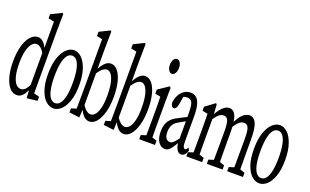

<svg xmlns="http://www.w3.org/2000/svg" viewBox="-101 -1382 3018 1868"><g transform="rotate(20 1408.0 -448.0)"><path d="M137.7 4.4Q94.2 4.4 62 -33.2Q29.8 -70.8 12 -137.5Q-5.9 -204.1 -5.9 -291.5Q-5.9 -383.8 13.4 -452.4Q32.7 -521 66.9 -559.3Q101.1 -597.7 143.6 -597.7Q162.1 -597.7 179 -588.9Q195.8 -580.1 212.2 -558.8Q228.5 -537.6 245.1 -501H255.9L248.5 -443.4Q218.8 -493.2 196.5 -511.2Q174.3 -529.3 154.3 -529.3Q127.4 -529.3 105.7 -504.6Q84 -480 70.3 -428Q56.6 -376 56.6 -293.9Q56.6 -215.8 69.6 -165Q82.5 -114.3 104.5 -89.6Q126.5 -64.9 154.8 -64.9Q181.6 -64.9 202.4 -87.2Q223.1 -109.4 246.6 -162.6L253.4 -106H245.1Q232.4 -70.8 216.6 -46.1Q200.7 -21.5 181.6 -8.5Q162.6 4.4 137.7 4.4ZM240.7 0 233.4 -121.6V-124V-476.1L235.8 -490.7V-791L175.8 -803.2V-846.7L285.6 -899.9L295.9 -890.6L293.5 -719.2V-69.8L349.1 -55.7V-12.7Z M517.1 4.4Q476.1 4.4 439 -28.6Q401.9 -61.5 378.7 -128.2Q355.5 -194.8 355.5 -293.5Q355.5 -393.6 378.7 -461.4Q401.9 -529.3 439 -563.5Q476.1 -597.7 517.1 -597.7Q558.1 -597.7 594.7 -563.5Q631.3 -529.3 655 -461.4Q678.7 -393.6 678.7 -293.5Q678.7 -195.3 655 -128.4Q631.3 -61.5 594.7 -28.6Q558.1 4.4 517.1 4.4ZM517.1 -49.8Q546.9 -49.8 568.1 -77.4Q589.4 -105 600.6 -159.2Q611.8 -213.4 611.8 -293.5Q611.8 -375 600.6 -430.4Q589.4 -485.8 568.1 -513.7Q546.9 -541.5 517.1 -541.5Q487.3 -541.5 465.8 -513.7Q444.3 -485.8 433.1 -430.4Q421.9 -375 421.9 -293.5Q421.9 -213.4 433.1 -159.2Q444.3 -105 465.8 -77.4Q487.3 -49.8 517.1 -49.8Z M680.2 -12.7V-55.7L732.4 -70.8Q733.4 -100.6 733.4 -135.7Q733.4 -170.9 733.9 -204.1Q734.4 -237.3 734.4 -264.2V-791L676.8 -803.2V-846.7L784.2 -899.9L793.5 -890.6L791 -719.2V-490.7L792.5 -476.1V-109.4V-107.4L786.1 0ZM888.7 4.4Q868.7 4.4 848.9 -7.1Q829.1 -18.6 810.5 -45.9Q792 -73.2 774.4 -124H764.2L770 -174.3Q796.9 -115.2 824.7 -90.1Q852.5 -64.9 877 -64.9Q902.8 -64.9 924.1 -89.6Q945.3 -114.3 957.8 -165.5Q970.2 -216.8 970.2 -293.5Q970.2 -408.7 945.1 -469Q919.9 -529.3 879.9 -529.3Q867.2 -529.3 851.1 -520.5Q835 -511.7 814.9 -488.8Q794.9 -465.8 770 -422.4L763.7 -471.7H774.4Q794.4 -515.6 814.7 -543.7Q835 -571.8 856 -584.7Q877 -597.7 899.4 -597.7Q937 -597.7 967.3 -563Q997.6 -528.3 1015.6 -462.4Q1033.7 -396.5 1033.7 -302.7Q1033.7 -210.4 1014.4 -141.4Q995.1 -72.3 962.6 -33.9Q930.2 4.4 888.7 4.4Z M1035.2 -12.7V-55.7L1087.4 -70.8Q1088.4 -100.6 1088.4 -135.7Q1088.4 -170.9 1088.9 -204.1Q1089.4 -237.3 1089.4 -264.2V-791L1031.7 -803.2V-846.7L1139.2 -899.9L1148.4 -890.6L1146 -719.2V-490.7L1147.5 -476.1V-109.4V-107.4L1141.1 0ZM1243.7 4.4Q1223.6 4.4 1203.9 -7.1Q1184.1 -18.6 1165.5 -45.9Q1147 -73.2 1129.4 -124H1119.1L1125 -174.3Q1151.9 -115.2 1179.7 -90.1Q1207.5 -64.9 1231.9 -64.9Q1257.8 -64.9 1279.1 -89.6Q1300.3 -114.3 1312.7 -165.5Q1325.2 -216.8 1325.2 -293.5Q1325.2 -408.7 1300 -469Q1274.9 -529.3 1234.9 -529.3Q1222.2 -529.3 1206.1 -520.5Q1189.9 -511.7 1169.9 -488.8Q1149.9 -465.8 1125 -422.4L1118.7 -471.7H1129.4Q1149.4 -515.6 1169.7 -543.7Q1189.9 -571.8 1210.9 -584.7Q1231.9 -597.7 1254.4 -597.7Q1292 -597.7 1322.3 -563Q1352.5 -528.3 1370.6 -462.4Q1388.7 -396.5 1388.7 -302.7Q1388.7 -210.4 1369.4 -141.4Q1350.1 -72.3 1317.6 -33.9Q1285.2 4.4 1243.7 4.4Z M1406.7 0V-43.5L1483.9 -67.4H1500L1569.8 -43.5V0ZM1458 0Q1459 -27.3 1459 -72.5Q1459 -117.7 1459.5 -166.3Q1460 -214.8 1460 -251.5V-308.1Q1460 -357.4 1459.5 -390.4Q1459 -423.3 1458 -459L1402.3 -470.2V-512.7L1511.7 -585.9L1522.5 -573.2L1520.5 -410.2V-251.5Q1520.5 -213.9 1520.5 -165.8Q1520.5 -117.7 1521 -72.5Q1521.5 -27.3 1522.5 0ZM1486.3 -706.5Q1466.3 -706.5 1452.6 -728.3Q1439 -750 1439 -783.2Q1439 -816.4 1452.9 -838.1Q1466.8 -859.9 1486.3 -859.9Q1506.3 -859.9 1519.8 -838.6Q1533.2 -817.4 1533.2 -783.2Q1533.2 -750 1519.8 -728.3Q1506.3 -706.5 1486.3 -706.5Z M1671.4 4.4Q1632.3 4.4 1604.5 -33.7Q1576.7 -71.8 1576.7 -146Q1576.7 -181.2 1585.7 -212.2Q1594.7 -243.2 1619.9 -271.5Q1645 -299.8 1693.4 -323.2Q1711.9 -333 1730 -342.3Q1748 -351.6 1766.1 -360.4Q1784.2 -369.1 1802.2 -377.4V-334Q1778.3 -322.3 1755.4 -309.1Q1732.4 -295.9 1709 -282.7Q1677.2 -266.1 1662.8 -245.1Q1648.4 -224.1 1643.8 -202.9Q1639.2 -181.6 1639.2 -162.6Q1639.2 -115.7 1655.8 -95.5Q1672.4 -75.2 1695.8 -75.2Q1707.5 -75.2 1718.3 -81.8Q1729 -88.4 1746.1 -107.2Q1763.2 -126 1791.5 -161.6L1801.8 -101.6H1779.8Q1758.3 -65.9 1741.9 -42.5Q1725.6 -19 1709.2 -7.3Q1692.9 4.4 1671.4 4.4ZM1838.4 0Q1809.1 0 1791.3 -33Q1773.4 -65.9 1773.4 -120.6V-126.5V-396.5Q1773.4 -455.6 1766.6 -487.1Q1759.8 -518.6 1744.9 -530Q1730 -541.5 1707.5 -541.5Q1695.8 -541.5 1679.9 -537.4Q1664.1 -533.2 1643.1 -521L1673.3 -559.1L1655.8 -456.5Q1650.9 -429.2 1642.1 -414.1Q1633.3 -398.9 1619.1 -398.9Q1604 -398.9 1595.7 -412.4Q1587.4 -425.8 1585.9 -448.2Q1595.2 -516.6 1632.6 -557.1Q1669.9 -597.7 1723.1 -597.7Q1760.7 -597.7 1784.4 -576.4Q1808.1 -555.2 1820.3 -509.8Q1832.5 -464.4 1832.5 -388.2V-132.3Q1832.5 -93.8 1839.6 -77.6Q1846.7 -61.5 1857.4 -61.5Q1866.7 -61.5 1873.3 -69.1Q1879.9 -76.7 1884.8 -88.4L1899.9 -61.5Q1887.2 -26.4 1872.1 -13.2Q1856.9 0 1838.4 0Z M1894.5 0V-43.5L1971.2 -67.4H1988.3L2058.1 -43.5V0ZM1946.3 0Q1947.3 -27.3 1947.3 -72.8Q1947.3 -118.2 1947.8 -166.5Q1948.2 -214.8 1948.2 -252.4V-310.1Q1948.2 -343.3 1947.8 -367.9Q1947.3 -392.6 1947.3 -414.3Q1947.3 -436 1946.3 -460L1890.6 -470.7V-512.7L1989.7 -585.9L1999.5 -574.2L2008.3 -435.1V-432.6V-252.4Q2008.3 -214.8 2008.5 -166.5Q2008.8 -118.2 2009.3 -73.2Q2009.8 -28.3 2010.7 0ZM2106.4 0V-43.5L2183.1 -67.4H2198.7L2269.5 -43.5V0ZM2157.2 0Q2158.2 -27.3 2158.4 -72Q2158.7 -116.7 2159.2 -165.5Q2159.7 -214.4 2159.7 -252.4V-354Q2159.7 -435.5 2146.5 -467.3Q2133.3 -499 2101.6 -499Q2085 -499 2069.1 -490.7Q2053.2 -482.4 2036.9 -464.1Q2020.5 -445.8 2001.5 -416.5L1989.7 -457.5H1996.6Q2013.2 -495.1 2034.7 -523.9Q2056.2 -552.7 2080.3 -569.3Q2104.5 -585.9 2128.9 -585.9Q2174.8 -585.9 2196.8 -533.7Q2218.8 -481.4 2218.8 -364.3V-252.4Q2218.8 -213.9 2219.2 -165.3Q2219.7 -116.7 2220.2 -72.5Q2220.7 -28.3 2221.2 0ZM2317.4 0V-43.5L2394 -67.4H2410.6L2480.5 -43.5V0ZM2368.7 0Q2369.6 -27.3 2369.6 -72Q2369.6 -116.7 2370.1 -165.5Q2370.6 -214.4 2370.6 -252.4V-356.4Q2370.6 -440.4 2356.9 -469.7Q2343.3 -499 2311.5 -499Q2296.4 -499 2280.5 -491.7Q2264.6 -484.4 2248.5 -466.3Q2232.4 -448.2 2212.4 -416.5L2198.2 -455.1H2204.1Q2223.1 -498.5 2244.9 -528.1Q2266.6 -557.6 2290.8 -571.8Q2314.9 -585.9 2339.8 -585.9Q2383.3 -585.9 2406.5 -536.6Q2429.7 -487.3 2429.7 -376V-252.4Q2429.7 -213.9 2430.2 -165.3Q2430.7 -116.7 2430.9 -72.5Q2431.2 -28.3 2432.1 0Z M2648.9 4.4Q2607.9 4.4 2570.8 -28.6Q2533.7 -61.5 2510.5 -128.2Q2487.3 -194.8 2487.3 -293.5Q2487.3 -393.6 2510.5 -461.4Q2533.7 -529.3 2570.8 -563.5Q2607.9 -597.7 2648.9 -597.7Q2689.9 -597.7 2726.6 -563.5Q2763.2 -529.3 2786.9 -461.4Q2810.5 -393.6 2810.5 -293.5Q2810.5 -195.3 2786.9 -128.4Q2763.2 -61.5 2726.6 -28.6Q2689.9 4.4 2648.9 4.4ZM2648.9 -49.8Q2678.7 -49.8 2700 -77.4Q2721.2 -105 2732.4 -159.2Q2743.7 -213.4 2743.7 -293.5Q2743.7 -375 2732.4 -430.4Q2721.2 -485.8 2700 -513.7Q2678.7 -541.5 2648.9 -541.5Q2619.1 -541.5 2597.7 -513.7Q2576.2 -485.8 2564.9 -430.4Q2553.7 -375 2553.7 -293.5Q2553.7 -213.4 2564.9 -159.2Q2576.2 -105 2597.7 -77.4Q2619.1 -49.8 2648.9 -49.8Z"/></g></svg>

Font: Scarab Serif
Style: Condensed
Weight: 400
Designer: John Roberts
Foundry: Scarab
Version: 1.0